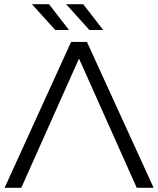

<svg xmlns="http://www.w3.org/2000/svg" viewBox="-20 -901 759 921"><path d="M359 -620 636 0H717L397 -700H321L2 0H82ZM475 -757 379 -881H297L409 -757ZM311 -757 215 -881H133L245 -757Z"/></svg>

Font: Montserrat-Alt1
Style: Regular
Weight: 400
Designer: Differentunic
Foundry: Differentunic
Version: Version 7.222